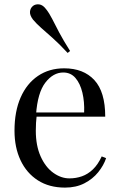

<svg xmlns="http://www.w3.org/2000/svg" viewBox="-20 -840 546 874"><path d="M272 -529Q360 -529 409.5 -475.5Q459 -422 459 -309H106L105 -328H363Q365 -377 355 -418.5Q345 -460 323.5 -485Q302 -510 268 -510Q222 -510 186.5 -464Q151 -418 144 -318L147 -314Q145 -299 144 -281Q143 -263 143 -245Q143 -177 165 -128Q187 -79 222.5 -53.5Q258 -28 296 -28Q326 -28 353 -37.5Q380 -47 403 -69Q426 -91 443 -128L463 -120Q452 -87 427 -56Q402 -25 364 -5.5Q326 14 276 14Q204 14 152.5 -19Q101 -52 73.5 -110.5Q46 -169 46 -245Q46 -333 74 -396.5Q102 -460 153 -494.5Q204 -529 272 -529ZM130 -813Q142 -822 158.5 -820Q175 -818 190 -798Q205 -779 218 -753Q231 -727 249.5 -692Q268 -657 299 -608L288 -599Q249 -641 219 -667.5Q189 -694 167.5 -713Q146 -732 130 -751Q115 -771 116.5 -787Q118 -803 130 -813Z"/></svg>

Font: Playfair Display
Style: Regular
Weight: 400
Designer: Claus Eggers Sørensen
Foundry: Claus Eggers Sørensen
Version: Version 1.203